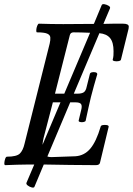

<svg xmlns="http://www.w3.org/2000/svg" viewBox="-23 -778 629 908"><path d="M2 3Q-3 3 -2.5 -7Q-2 -17 1.5 -27Q5 -37 10 -37Q56 -37 71 -52Q86 -67 93 -98L212 -572Q216 -589 215 -601Q214 -613 200 -619Q186 -625 152 -625Q148 -625 148.5 -635.5Q149 -646 153 -656Q157 -666 161 -666Q190 -665 218.5 -664.5Q247 -664 276 -664Q312 -664 348 -664.5Q384 -665 421 -665L458 -754Q461 -760 471.5 -758Q482 -756 491 -750.5Q500 -745 497 -738L466 -665Q489 -666 512.5 -666Q536 -666 559 -666Q586 -666 586 -652Q586 -647 585 -642L549 -496Q548 -491 538 -489Q528 -487 518.5 -489Q509 -491 510 -496Q513 -507 513.5 -515.5Q514 -524 514 -536Q514 -578 497.5 -598Q481 -618 447 -621L326 -335H343Q363 -335 373 -341.5Q383 -348 387 -368L402 -428Q403 -434 411.5 -436Q420 -438 428.5 -436Q437 -434 437 -427Q429 -401 421 -371.5Q413 -342 407 -319Q402 -299 395.5 -269Q389 -239 382 -207Q381 -203 372.5 -201Q364 -199 356 -201Q348 -203 349 -208L361 -258Q366 -277 360.5 -285.5Q355 -294 334 -294H309L201 -38Q209 -35 220 -35L334 -39Q376 -42 404 -75Q432 -108 453 -179Q454 -185 463.5 -186.5Q473 -188 482 -186.5Q491 -185 491 -179L450 -9Q448 3 430 3Q368 3 307 2Q246 1 184 0L140 105Q138 111 127.5 108.5Q117 106 108.5 99.5Q100 93 102 87L139 0Q126 0 113 0Q86 0 57.5 1Q29 2 2 3ZM237 -335H281L403 -623Q381 -624 361 -624.5Q341 -625 325 -625Q310 -625 307 -611ZM183 -125Q179 -108 178 -93L263 -294H227Z"/></svg>

Font: Junicode Two Beta Condensed Medium
Style: Italic
Weight: 500
Width: 3
Italic angle: -9°
Version: Version 1.053; ttfautohint (v1.8.4)